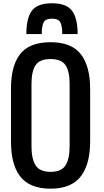

<svg xmlns="http://www.w3.org/2000/svg" viewBox="-20 -1141 634 1170"><path d="M288.1 -883.8Q416 -883.8 472.7 -810.5Q529.3 -737.3 529.3 -598.6V-281.2Q529.3 -213.4 516.4 -161.4Q503.4 -109.4 475.6 -70.6Q447.8 -31.7 400.6 -11.5Q353.5 8.8 288.1 8.8Q222.2 8.8 175 -11.2Q127.9 -31.2 100.1 -69.8Q72.3 -108.4 59.6 -160.4Q46.9 -212.4 46.9 -281.2V-598.6Q46.9 -667.5 59.6 -718.8Q72.3 -770 100.1 -807.9Q127.9 -845.7 175 -864.7Q222.2 -883.8 288.1 -883.8ZM171.9 -629.9V-250Q171.9 -172.9 197 -133.3Q222.2 -93.8 288.1 -93.8Q354 -93.8 379.2 -133.3Q404.3 -172.9 404.3 -250V-629.9Q404.3 -706.1 379.4 -743.7Q354.5 -781.2 288.1 -781.2Q221.7 -781.2 196.8 -743.7Q171.9 -706.1 171.9 -629.9ZM140.6 -933.6Q140.6 -1031.2 174.6 -1076.2Q208.5 -1121.1 296.9 -1121.1Q384.3 -1121.1 418.7 -1075.7Q453.1 -1030.3 453.1 -933.6H359.4Q359.4 -983.4 347.4 -1005.4Q335.4 -1027.3 296.9 -1027.3Q258.3 -1027.3 246.3 -1005.1Q234.4 -982.9 234.4 -933.6Z"/></svg>

Font: OswaldRegular
Style: Regular
Weight: 400
Designer: vernon adams
Foundry: vernon adams
Version: Version 1.000